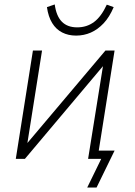

<svg xmlns="http://www.w3.org/2000/svg" viewBox="-20 -714 606 863"><path d="M372 129 435 0H377L383 -37H495L414 129ZM51 0 128 -487H169L99 -45H81L454 -487H495L418 0H376L447 -443H465L92 0ZM322 -554Q287 -554 259.5 -568Q232 -582 214.5 -610.5Q197 -639 191 -682L226 -694Q233 -642 258 -616.5Q283 -591 327 -591Q370 -591 402.5 -615Q435 -639 460 -693L491 -682Q472 -637 445.5 -609Q419 -581 388 -567.5Q357 -554 322 -554Z"/></svg>

Font: Nunito Sans 10pt SemiCondensed ExtraLight
Style: Italic
Weight: 250
Width: 4
Italic angle: -9°
Designer: Vernon Adams
Foundry: Vernon Adams
Version: Version 3.101;gftools[0.9.27]